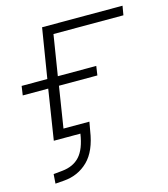

<svg xmlns="http://www.w3.org/2000/svg" viewBox="-102 -568 727 830"><g transform="rotate(-15 261.5 -153.0)"><path d="M44 181 47 139 87 135Q137 130 165.5 98.5Q194 67 204 0H85L120 -224H6L12 -265H127L163 -487H523L516 -446H203L174 -265H346L340 -224H168L139 -40H255L248 -1Q235 87 191 130Q147 173 83 178Z"/></g></svg>

Font: Nunito Sans 10pt SemiExpanded ExtraLight
Style: Italic
Weight: 250
Width: 6
Italic angle: -9°
Designer: Vernon Adams
Foundry: Vernon Adams
Version: Version 3.101;gftools[0.9.27]